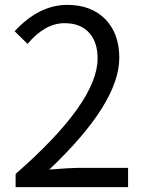

<svg xmlns="http://www.w3.org/2000/svg" viewBox="-20 -767 595 787"><path d="M44 -54Q380 -348 380 -527Q380 -593 347 -631Q311 -672 245 -672Q164 -672 93 -587L40 -639Q140 -747 256 -747Q354 -747 412 -688Q469 -629 469 -530Q469 -344 182 -72Q271 -79 302 -79H505V0H44Z"/></svg>

Font: 思源黑体R
Style: Regular
Weight: 400
Designer: Ryoko NISHIZUKA  (kana & ideographs); Paul D. Hunt (Latin, Greek & Cyrillic); Wenlong ZHANG  (bopomofo); Sandoll Communi
Foundry: Adobe Systems Incorporated
Version: Version 1.00 June 24, 2014, initial release